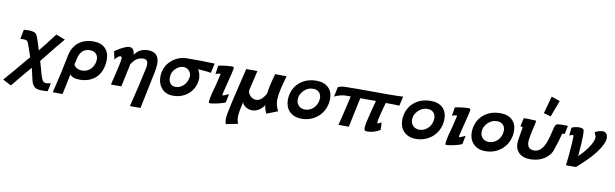

<svg xmlns="http://www.w3.org/2000/svg" viewBox="-102 -1193 6171 1928"><g transform="rotate(10 2983.5 -229.0)"><path d="M395 -399 488 -364Q431 -299 281 -110Q303 -37 316 15Q337 84 352 92Q368 100 382 100Q386 100 426 92L409 174Q401 180 355 179Q306 179 286 168Q256 153 241 105Q238 98 210 -28Q162 27 34 183Q-10 162 -52 138Q23 55 176 -130Q166 -157 133 -254Q122 -282 115 -287Q94 -299 46 -293L65 -390Q149 -398 180 -380Q199 -370 216 -316Q222 -299 233 -264Q244 -229 249 -212Q314 -292 395 -399Z M935 -196Q920 -88 847 -36Q782 10 691 6Q649 5 623 -12Q607 -21 604 -31Q599 -8 584 64Q569 136 560 178H460Q517 -56 546 -209Q563 -299 623.5 -347.5Q684 -396 776 -396Q854 -396 896 -353Q938 -310 938 -236Q938 -217 935 -196ZM836 -196Q839 -210 839 -223Q839 -259 817 -281Q795 -303 757 -303Q663 -303 640 -196Q639 -191 637 -182.5Q635 -174 632 -160Q629 -146 626 -134Q651 -88 712 -88Q757 -88 791 -117Q825 -146 836 -196Z M1433 -196 1355 180H1247Q1310 -74 1323 -143Q1327 -158 1336 -201Q1345 -238 1345 -261Q1345 -312 1300 -313Q1249 -314 1211 -278Q1206 -271 1195.5 -258Q1185 -245 1179 -239Q1174 -219 1128 0H1022Q1082 -240 1082 -277Q1082 -296 1069 -296Q1045 -296 1013 -254L995 -335Q1001 -342 1053 -372Q1112 -404 1139 -404Q1170 -404 1183 -379Q1194 -359 1194 -335Q1224 -371 1247 -384Q1278 -402 1328 -404Q1386 -405 1415 -375Q1444 -345 1444 -284Q1444 -249 1433 -196Z M2011 -388 1990 -290Q1967 -296 1857 -304Q1869 -289 1876 -261Q1886 -228 1883 -199Q1873 -102 1801 -46Q1734 6 1643 2Q1575 -1 1534 -51Q1497 -95 1497 -165Q1497 -187 1502 -215Q1519 -288 1578 -337Q1642 -390 1728 -392Q1881 -393 2011 -388ZM1786 -200Q1788 -214 1788 -220Q1788 -254 1765.5 -277Q1743 -300 1709 -300Q1673 -300 1638 -271Q1604 -243 1595 -201Q1592 -184 1592 -170Q1592 -134 1611.5 -111.5Q1631 -89 1664 -89Q1706 -89 1740.5 -119.5Q1775 -150 1786 -200Z M2208 -372Q2204 -343 2168 -203Q2138 -91 2143 -88Q2150 -84 2207 -111L2189 -25Q2171 -13 2110 1Q2051 14 2026 13Q2021 11 2021 -2Q2021 -28 2037 -91Q2040 -104 2047.5 -131Q2055 -158 2059 -171Q2087 -284 2087 -290Q2087 -298 2080 -298Q2075 -298 2057 -293Q2039 -286 2037 -286L2050 -373Q2105 -387 2183 -390Q2194 -392 2201.5 -387Q2209 -382 2208 -372Z M2628 -389 2745 -388Q2723 -314 2720 -300Q2695 -201 2693 -145Q2690 -88 2722 -27L2609 17Q2604 8 2599 -5Q2588 -34 2584 -66Q2571 -41 2540 -18Q2502 9 2462 9Q2426 9 2395 -11.5Q2364 -32 2360 -58Q2334 52 2334 95Q2334 140 2349 166L2227 191Q2218 170 2218 137Q2218 102 2250 -40Q2255 -65 2333 -389H2447L2399 -183Q2398 -159 2419 -133Q2444 -102 2484 -102Q2525 -102 2558 -146Q2584 -179 2585 -198Q2590 -257 2628 -389Z M3210 -195Q3193 -102 3121 -46Q3054 6 2964 6Q2887 6 2840 -42Q2798 -87 2798 -159Q2798 -180 2803 -208Q2822 -296 2888.5 -346Q2955 -396 3049 -396Q3127 -396 3170.5 -354.5Q3214 -313 3214 -241Q3214 -216 3210 -195ZM3110 -201Q3113 -216 3113 -229Q3113 -266 3091 -288.5Q3069 -311 3030 -311Q2976 -311 2936 -271Q2895 -230 2895 -178Q2895 -140 2919.5 -115.5Q2944 -91 2983 -91Q3028 -91 3063.5 -121Q3099 -151 3110 -201Z M3933 -390 3911 -294Q3842 -297 3772 -297Q3759 -255 3737 -168Q3718 -96 3724 -82Q3725 -81 3727 -81Q3736 -81 3764 -97Q3767 -84 3768 -21Q3703 17 3643 17Q3642 17 3636 17Q3630 17 3628 17Q3626 17 3621.5 16Q3617 15 3615 13Q3613 11 3610.5 8Q3608 5 3607 -1Q3606 -7 3606 -14Q3606 -50 3637 -170Q3639 -180 3671 -300Q3590 -298 3512 -300Q3507 -277 3498 -235Q3489 -193 3474.5 -125Q3460 -57 3448 2H3342Q3358 -52 3414 -300H3355Q3332 -298 3312 -293Q3263 -280 3249 -269L3250 -274Q3251 -280 3254 -293.5Q3257 -307 3260 -321Q3262 -331 3264 -339.5Q3266 -348 3267 -353.5Q3268 -359 3269 -363.5Q3270 -368 3271 -370V-371Q3276 -373 3287 -376Q3308 -384 3335 -385Q3379 -388 3784 -386Q3868 -386 3933 -390Z M4376 -195Q4359 -102 4287 -46Q4220 6 4130 6Q4053 6 4006 -42Q3964 -87 3964 -159Q3964 -180 3969 -208Q3988 -296 4054.5 -346Q4121 -396 4215 -396Q4293 -396 4336.5 -354.5Q4380 -313 4380 -241Q4380 -216 4376 -195ZM4276 -201Q4279 -216 4279 -229Q4279 -266 4257 -288.5Q4235 -311 4196 -311Q4142 -311 4102 -271Q4061 -230 4061 -178Q4061 -140 4085.5 -115.5Q4110 -91 4149 -91Q4194 -91 4229.5 -121Q4265 -151 4276 -201Z M4620 -372Q4616 -343 4580 -203Q4550 -91 4555 -88Q4562 -84 4619 -111L4601 -25Q4583 -13 4522 1Q4463 14 4438 13Q4433 11 4433 -2Q4433 -28 4449 -91Q4452 -104 4459.5 -131Q4467 -158 4471 -171Q4499 -284 4499 -290Q4499 -298 4492 -298Q4487 -298 4469 -293Q4451 -286 4449 -286L4462 -373Q4517 -387 4595 -390Q4606 -392 4613.5 -387Q4621 -382 4620 -372Z M5085 -195Q5068 -102 4996 -46Q4929 6 4839 6Q4762 6 4715 -42Q4673 -87 4673 -159Q4673 -180 4678 -208Q4697 -296 4763.5 -346Q4830 -396 4924 -396Q5002 -396 5045.5 -354.5Q5089 -313 5089 -241Q5089 -216 5085 -195ZM4985 -201Q4988 -216 4988 -229Q4988 -266 4966 -288.5Q4944 -311 4905 -311Q4851 -311 4811 -271Q4770 -230 4770 -178Q4770 -140 4794.5 -115.5Q4819 -91 4858 -91Q4903 -91 4938.5 -121Q4974 -151 4985 -201Z M5402 -649 5489 -619 5426 -452 5353 -472ZM5613 -388 5595 -302Q5573 -305 5569 -296Q5551 -222 5512 -111Q5489 -64 5441 -32Q5383 6 5302 8Q5221 9 5178 -35Q5148 -67 5145 -111Q5142 -150 5155 -214Q5168 -282 5168 -290Q5170 -293 5167.5 -295.5Q5165 -298 5160 -299Q5155 -300 5151 -300.5Q5147 -301 5144 -301L5163 -388Q5203 -389 5288 -384Q5292 -376 5285 -348Q5250 -205 5250 -162Q5250 -86 5321 -86Q5374 -86 5410 -140Q5435 -179 5455 -253Q5459 -270 5467 -302Q5475 -334 5479 -351Q5488 -380 5508 -386Q5521 -390 5613 -388Z M5830 -55 5764 5H5662Q5664 5 5675 -111Q5686 -240 5686 -282Q5686 -304 5683 -305Q5673 -309 5643 -295L5651 -376Q5687 -393 5730 -393Q5761 -393 5773 -378Q5780 -370 5780 -318Q5780 -254 5767 -107Q5815 -152 5854 -206Q5906 -279 5906 -322Q5906 -331 5901.5 -342Q5897 -353 5893 -360.5Q5889 -368 5889 -369Q5888 -373 5896 -377.5Q5904 -382 5920 -387Q5953 -397 5975 -396Q6019 -385 6019 -338Q6019 -278 5953 -190Q5907 -127 5830 -55Z"/></g></svg>

Font: GFS Neohellenic Rg
Style: Bold Italic
Weight: 700
Italic angle: -12°
Designer: Designed by Takis Katsoulidis and George D. Matthiopoulos.
Foundry: Designed by Takis Katsoulidis and George D. Matthiopoulos.
Version: Version 1.0